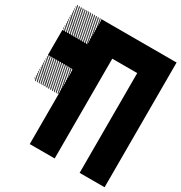

<svg xmlns="http://www.w3.org/2000/svg" viewBox="-192 -806 1050 1111"><g transform="rotate(30 333.0 -251.0)"><path d="M167.5 -322.5 155.8 -334.2H161.7L167.5 -328.3ZM167.5 -308.3 141.7 -334.2H147.5L167.5 -314.2ZM167.5 -294.2 127.5 -334.2H133.3L167.5 -300ZM167.5 -280 113.3 -334.2H119.2L167.5 -285.8ZM167.5 -265.8 99.2 -334.2H105L167.5 -271.7ZM167.5 -251.7 85 -334.2H90.8L167.5 -257.5ZM167.5 -237.5 70.8 -334.2H76.7L167.5 -243.3ZM167.5 -223.3 56.7 -334.2H62.5L167.5 -229.2ZM167.5 -209.2 42.5 -334.2H48.3L167.5 -215ZM167.5 -195 28.3 -334.2H34.2L167.5 -200.8ZM167.5 -180.8 14.2 -334.2H20L167.5 -186.7ZM167.5 -166.7 0 -334.2H5.8L167.5 -172.5ZM154.2 -165.8 -0.8 -320.8V-326.7L160 -165.8ZM140 -165.8 -0.8 -306.7V-312.5L145.8 -165.8ZM125.8 -165.8 -0.8 -292.5V-298.3L131.7 -165.8ZM111.7 -165.8 -0.8 -278.3V-284.2L117.5 -165.8ZM96.7 -165.8 -0.8 -263.3V-270L103.3 -165.8ZM83.3 -165.8 -0.8 -250V-255.8L89.2 -165.8ZM69.2 -165.8 -0.8 -235.8V-241.7L75 -165.8ZM55 -165.8 -0.8 -221.7V-227.5L60.8 -165.8ZM40.8 -165.8 -0.8 -207.5V-213.3L46.7 -165.8ZM26.7 -165.8 -0.8 -193.3V-199.2L32.5 -165.8ZM12.5 -165.8 -0.8 -179.2V-185L18.3 -165.8ZM167.5 -655.8 155.8 -667.5H161.7L167.5 -661.7ZM167.5 -641.7 141.7 -667.5H147.5L167.5 -647.5ZM167.5 -627.5 127.5 -667.5H133.3L167.5 -633.3ZM167.5 -613.3 113.3 -667.5H119.2L167.5 -619.2ZM167.5 -599.2 99.2 -667.5H105L167.5 -605ZM167.5 -585 85 -667.5H90.8L167.5 -590.8ZM167.5 -570.8 70.8 -667.5H76.7L167.5 -576.7ZM167.5 -556.7 56.7 -667.5H62.5L167.5 -562.5ZM167.5 -542.5 42.5 -667.5H48.3L167.5 -548.3ZM167.5 -528.3 28.3 -667.5H34.2L167.5 -534.2ZM167.5 -514.2 14.2 -667.5H20L167.5 -520ZM167.5 -500 0 -667.5H5.8L167.5 -505.8ZM154.2 -499.2 -0.8 -654.2V-660L160 -499.2ZM140 -499.2 -0.8 -640V-645.8L145.8 -499.2ZM125.8 -499.2 -0.8 -625.8V-631.7L131.7 -499.2ZM111.7 -499.2 -0.8 -611.7V-617.5L117.5 -499.2ZM96.7 -499.2 -0.8 -596.7V-603.3L103.3 -499.2ZM83.3 -499.2 -0.8 -583.3V-589.2L89.2 -499.2ZM69.2 -499.2 -0.8 -569.2V-575L75 -499.2ZM55 -499.2 -0.8 -555V-560.8L60.8 -499.2ZM40.8 -499.2 -0.8 -540.8V-546.7L46.7 -499.2ZM26.7 -499.2 -0.8 -526.7V-532.5L32.5 -499.2ZM12.5 -499.2 -0.8 -512.5V-518.3L18.3 -499.2ZM500 0H666.7V166.7H500ZM166.7 0H333.3V166.7H166.7ZM500 -166.7H666.7V166.7H500ZM166.7 -166.7H333.3V166.7H166.7ZM500 -333.3H666.7V0H500ZM166.7 -333.3H333.3V0H166.7ZM500 -500H666.7V-166.7H500ZM166.7 -500H333.3V-166.7H166.7ZM0 -500H333.3V-333.3H0ZM500 -666.7H666.7V-333.3H500ZM333.3 -666.7H666.7V-500H333.3ZM166.7 -666.7H500V-500H166.7ZM166.7 -666.7H333.3V-333.3H166.7Z"/></g></svg>

Font: 0xA000-Pixelated-Mono
Style: Pixelated-Mono
Weight: 400
Version: Version 0.1